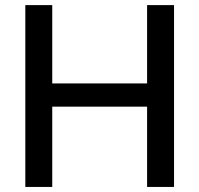

<svg xmlns="http://www.w3.org/2000/svg" viewBox="-20 -739 788 759"><path d="M186.5 -718.8V-409.2H561.5V-718.8H668V0H561.5V-317.4H186.5V0H80.1V-718.8Z"/></svg>

Font: Min Sans Medium
Style: Regular
Weight: 500
Designer: Jinseong-Kim, NotoSansCJK, Nunito
Foundry: Jinseong-Kim
Version: Version 1.400;Glyphs 3.1.2 (3151)